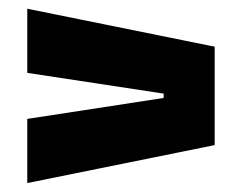

<svg xmlns="http://www.w3.org/2000/svg" viewBox="-20 -527 554 440"><path d="M355 -302.5V-312.5L42.5 -360V-507L472 -420V-194.5L42.5 -107.5V-254.5Z"/></svg>

Font: Anek Devanagari Medium ExtraBold
Style: Regular
Weight: 800
Version: Version 1.003